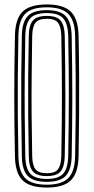

<svg xmlns="http://www.w3.org/2000/svg" viewBox="-20 -827 416 854"><path d="M188.2 7.2Q112.8 7.2 80.2 -25.1Q47.8 -57.5 46.5 -131.5Q44.8 -208.8 44.1 -275.1Q43.5 -341.5 43.5 -403.9Q43.5 -466.2 44.2 -530.8Q45 -595.2 46.5 -668.5Q47.8 -742.5 80.2 -774.9Q112.8 -807.2 188.2 -807.2Q262.5 -807.2 295.2 -774.9Q328 -742.5 329.5 -668.5Q331.5 -574 332 -487.1Q332.5 -400.2 331.9 -313.2Q331.2 -226.2 329.5 -131.5Q328 -57.8 295.5 -25.2Q263 7.2 188.2 7.2ZM188.2 -5.5Q255 -5.5 283.9 -35Q312.8 -64.5 314.2 -131.8Q316 -225.5 316.6 -310.9Q317.2 -396.2 316.6 -483.1Q316 -570 314.2 -668Q312.8 -736 283.6 -765.2Q254.5 -794.5 188.2 -794.5Q119.5 -794.5 91.2 -764.6Q63 -734.8 61.8 -668.2Q59.8 -565.2 59.1 -479.9Q58.5 -394.5 59.2 -311.2Q60 -228 61.8 -131.8Q63 -65.2 91.4 -35.4Q119.8 -5.5 188.2 -5.5ZM188.2 -18.2Q128.5 -18.2 103.4 -44.5Q78.2 -70.8 77.2 -132Q75.2 -235 74.6 -320.4Q74 -405.8 74.6 -488.8Q75.2 -571.8 77.2 -667.8Q78.2 -729.2 103.5 -755.5Q128.8 -781.8 188.2 -781.8Q247.5 -781.8 272.5 -755.1Q297.5 -728.5 298.8 -667.8Q300.2 -588 301 -521.1Q301.8 -454.2 301.6 -392.5Q301.5 -330.8 300.8 -267.6Q300 -204.5 298.8 -132.2Q297.5 -72.5 272.9 -45.4Q248.2 -18.2 188.2 -18.2ZM188.2 -31Q240.5 -31 261.4 -54.9Q282.2 -78.8 283.5 -132.8Q284.8 -212.8 285.5 -278.8Q286.2 -344.8 286.2 -405.5Q286.2 -466.2 285.5 -529.4Q284.8 -592.5 283.5 -667.2Q282.2 -720.2 261.8 -744.6Q241.2 -769 188.2 -769Q136 -769 114.8 -745.6Q93.5 -722.2 92.5 -667.8Q90.8 -570 90 -485.8Q89.2 -401.5 89.9 -316.6Q90.5 -231.8 92.5 -132.2Q93.5 -77 115.2 -54Q137 -31 188.2 -31ZM188.2 -43.8Q144.5 -43.8 126.6 -64.1Q108.8 -84.5 108 -132.5Q106 -235.8 105.4 -321Q104.8 -406.2 105.4 -488.9Q106 -571.5 108 -667.2Q108.8 -715.5 126.5 -735.9Q144.2 -756.2 188.2 -756.2Q232.8 -756.2 250 -735Q267.2 -713.8 268 -666.8Q269.5 -584.2 270.1 -518.1Q270.8 -452 270.8 -392.1Q270.8 -332.2 270.1 -270Q269.5 -207.8 268 -133.2Q267.2 -86.2 250 -65Q232.8 -43.8 188.2 -43.8ZM188.2 -56.5Q225.5 -56.5 238.6 -74.9Q251.8 -93.2 252.8 -133.8Q254 -212.8 254.8 -277Q255.5 -341.2 255.5 -400.6Q255.5 -460 254.8 -523.9Q254 -587.8 252.8 -666.2Q251.8 -707.2 238.4 -725.4Q225 -743.5 188.2 -743.5Q152.8 -743.5 138.4 -726.5Q124 -709.5 123.2 -667Q121.5 -569 120.8 -484.9Q120 -400.8 120.6 -316.4Q121.2 -232 123.2 -133Q124 -91.2 138.1 -73.9Q152.2 -56.5 188.2 -56.5Z"/></svg>

Font: Big Shoulders Inline Display Medium
Style: Regular
Weight: 500
Designer: Patric King
Foundry: XO Type Co
Version: Version 1.000